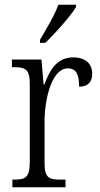

<svg xmlns="http://www.w3.org/2000/svg" viewBox="-20 -786 420 806"><path d="M148 -619V-606H170C214 -648 278 -721 299 -756V-766H225C209 -721 177 -669 148 -619ZM32 0H255V-32H235C186 -32 167 -38 167 -103V-275C167 -374 199 -499 264 -499C302 -499 312 -471 312 -422C351 -422 367 -444 367 -476C367 -517 341 -545 287 -545C217 -545 188 -489 166 -431H163L154 -536H30V-504H35C86 -504 105 -497 105 -433V-106C105 -39 86 -32 37 -32H32Z"/></svg>

Font: Noto Serif Thai Condensed Light
Style: Regular
Weight: 300
Width: 3
Designer: Monotype Design Team
Foundry: Monotype Imaging Inc.
Version: Version 2.002